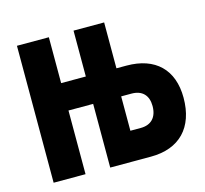

<svg xmlns="http://www.w3.org/2000/svg" viewBox="-82 -610 749 701"><g transform="rotate(-15 293.0 -259.0)"><path d="M38.1 0H158.7V-240.7H252V0H405.8C514.2 0 576.7 -64.5 576.7 -177.2C576.7 -283.7 514.2 -344.2 405.8 -344.2H367.7V-517.6H252V-344.2H158.7V-517.6H38.1ZM357.9 -110.8V-240.7H397C437 -240.7 459.5 -217.8 459.5 -177.2C459.5 -134.8 437 -110.8 397 -110.8Z"/></g></svg>

Font: Cascadia Mono SemiBold
Style: Regular
Weight: 600
Monospace: yes
Designer: Aaron Bell
Foundry: Saja Typeworks
Version: Version 2404.023